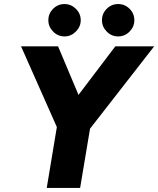

<svg xmlns="http://www.w3.org/2000/svg" viewBox="-20 -929 782 949"><path d="M261 -301 84 -700H267L368 -460L550 -700H742L425 -293L376 0H211ZM219 -829Q219 -862 242.5 -885.5Q266 -909 299 -909Q331 -909 355 -885.5Q379 -862 379 -829Q379 -797 355 -773Q331 -749 299 -749Q266 -749 242.5 -773Q219 -797 219 -829ZM564 -909Q597 -909 620.5 -885.5Q644 -862 644 -829Q644 -797 620.5 -773Q597 -749 564 -749Q531 -749 507.5 -773Q484 -797 484 -829Q484 -862 507.5 -885.5Q531 -909 564 -909Z"/></svg>

Font: Oak Sans ExtraBold
Style: Italic
Weight: 800
Italic angle: -9.49998°
Foundry: Erik Kennedy, Walven
Version: Version 1.000